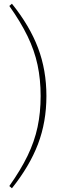

<svg xmlns="http://www.w3.org/2000/svg" viewBox="-20 -793 365 1030"><path d="M198 -278Q198 -367 181.5 -444.5Q165 -522 128 -598.5Q91 -675 30 -761L44 -773Q139 -655 184 -536Q229 -417 229 -278Q229 -139 184 -20.5Q139 98 44 217L30 205Q91 119 128 42.5Q165 -34 181.5 -111.5Q198 -189 198 -278Z"/></svg>

Font: Source Serif 4 SmText ExtraLight
Style: Regular
Weight: 200
Designer: Frank Grießhammer
Foundry: Adobe
Version: Version 4.005;hotconv 1.1.0;makeotfexe 2.6.0